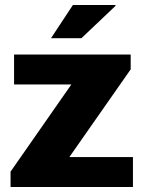

<svg xmlns="http://www.w3.org/2000/svg" viewBox="-20 -744 575 764"><path d="M22 0V-61L264 -408H36V-527H500V-468L256 -119H509V0ZM183 -592 270 -724H439L440 -721L304 -592Z"/></svg>

Font: Archivo SemiBold ExtraBold
Style: Regular
Weight: 800
Version: Version 2.001